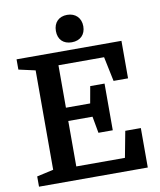

<svg xmlns="http://www.w3.org/2000/svg" viewBox="-97 -992 893 1069"><g transform="rotate(-10 349.0 -457.5)"><path d="M279 -837C279 -789 308 -760 356 -760C404 -760 434 -790 434 -837C434 -884 403 -915 356 -915C309 -915 279 -885 279 -837ZM495 -502H414L397 -407H260V-647H518L547 -508H629V-720H36V-662L130 -641V-79L36 -58V0H651V-223H563L535 -75H260V-332H397L414 -238H495Z"/></g></svg>

Font: Domine
Style: Bold
Weight: 700
Designer: Pablo Impallari, Rodrigo Fuenzalida, Brenda Gallo
Foundry: Pablo Impallari, Rodrigo Fuenzalida, Brenda Gallo
Version: Version 2.000